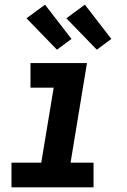

<svg xmlns="http://www.w3.org/2000/svg" viewBox="-20 -799 540 819"><path d="M29 0V-105H156L209 -425H110V-530H351L281 -105H379V0ZM393 -587 263 -721 342 -779 455 -633ZM223 -587 93 -721 172 -779 285 -633Z"/></svg>

Font: Iosevka Curly XBdObl
Style: Regular
Weight: 800
Italic angle: -9°
Monospace: yes
Designer: Belleve Invis
Foundry: Belleve Invis
Version: Version 11.1.0; ttfautohint (v1.8.3)